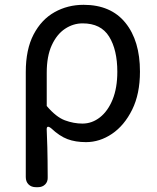

<svg xmlns="http://www.w3.org/2000/svg" viewBox="-20 -577 653 797"><path d="M129 200Q110 200 98.5 188.5Q87 177 87 158V-278Q87 -372 119.5 -434Q152 -496 206.5 -526.5Q261 -557 327 -557Q440 -557 500.5 -482.5Q561 -408 561 -280Q561 -187 528.5 -121.5Q496 -56 445 -21.5Q394 13 337 13Q293 13 260 0.5Q227 -12 193 -44Q172 -61 174 -36Q176 6 176.5 34.5Q177 63 177.5 90.5Q178 118 178 158Q179 177 167.5 188.5Q156 200 138 200ZM322 -64Q362 -64 395 -90Q428 -116 447.5 -164Q467 -212 467 -279Q467 -370 433 -425Q399 -480 323 -480Q284 -480 250 -457.5Q216 -435 195 -389.5Q174 -344 174 -275V-137Q213 -91 249.5 -77.5Q286 -64 322 -64Z"/></svg>

Font: Chiron GoRound TC
Style: Regular
Weight: 400
Designer: Ryoko NISHIZUKA 西塚涼子 (kana, bopomofo & ideographs); Paul D. Hunt (Latin, Greek & Cyrillic); Sandoll Communications 산돌커뮤니
Foundry: Adobe
Version: Version 1.000;hotconv 1.1.1;makeotfexe 2.6.0